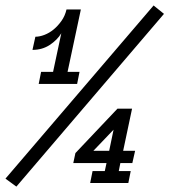

<svg xmlns="http://www.w3.org/2000/svg" viewBox="-64 -672 630 705"><path d="M538.1 -621.1 -3.9 13.2 -43.9 -16.1 500 -651.9ZM219.2 -363.8H78.1L86.9 -408.2H130.9L161.1 -549.8Q146 -524.9 118.4 -506.8Q90.8 -488.8 55.2 -488.8L65.9 -537.1Q81.1 -537.1 99.1 -543.9Q117.2 -550.8 133.1 -564Q148.9 -577.1 161.9 -595.5Q174.8 -613.8 180.2 -637.2H232.9L184.1 -408.2H228ZM407.2 0H267.1L275.9 -43.9H320.8L327.1 -73.2H205.1L212.9 -109.9L367.2 -272.9H420.9L388.2 -118.2H432.1L421.9 -73.2H377.9L372.1 -43.9H416ZM336.9 -118.2 353 -195.8 278.8 -118.2Z"/></svg>

Font: Anonymous Pro
Style: Italic
Weight: 400
Italic angle: -12°
Monospace: yes
Designer: Mark Simonson
Version: Version 1.003